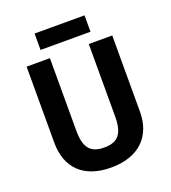

<svg xmlns="http://www.w3.org/2000/svg" viewBox="-157 -1047 1002 1123"><g transform="rotate(-20 344.0 -486.0)"><path d="M499 -931H188V-829H499ZM611 -290V-765H465V-314C465 -207 429 -165 345 -165C264 -165 223 -201 223 -313V-765H78V-291C78 -136 170 -41 342 -41C521 -41 611 -143 611 -290Z"/></g></svg>

Font: Noto Sans Tamil UI SemiCondensed
Style: Bold
Weight: 700
Width: 4
Designer: Jelle Bosma - Monotype Design Team
Foundry: Monotype Imaging Inc.
Version: Version 2.004